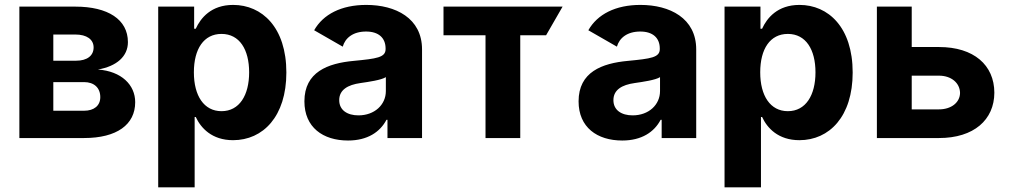

<svg xmlns="http://www.w3.org/2000/svg" viewBox="-20 -573 4188 797"><path d="M60.4 0H328.8C465.2 0 541.2 -55.8 541.2 -148.8C541.2 -220.5 484.4 -277.3 386.4 -284.4C464.5 -297.9 511 -339.1 511 -398.1C511 -492.5 427.6 -545.5 293 -545.5H60.4ZM201.3 -232.2H328.8C370.7 -232.2 396.3 -208.5 396.3 -169.7C396.3 -134.6 370.7 -113.3 328.8 -113.3H201.3ZM293 -429.7C339.8 -429.7 368.6 -409.4 368.6 -376.1C368.6 -341.6 341.3 -321 296.2 -321H201.3V-429.7Z M636.7 -545.5V204.5H788V-87.4H792.6C813.6 -41.9 859.4 8.9 947.4 8.9C1071.7 8.9 1168.7 -89.5 1168.7 -272C1168.7 -459.5 1067.5 -552.6 947.8 -552.6C856.5 -552.6 812.9 -498.2 792.6 -453.8H785.9V-545.5ZM899.5 -432.2C974.4 -432.2 1014.2 -367.2 1014.2 -272.7C1014.2 -177.6 973.7 -111.5 899.5 -111.5C826.7 -111.5 784.8 -175.4 784.8 -272.7C784.8 -370 826 -432.2 899.5 -432.2Z M1243.6 -152.3C1243.6 -44.4 1320.7 10.3 1424.7 10.3C1505.3 10.3 1557.5 -24.9 1584.2 -75.6H1588.4V0H1731.9V-367.9C1731.9 -497.9 1621.8 -552.6 1500.4 -552.6C1396.7 -552.6 1321.4 -513.5 1284.1 -447.4L1402.7 -379.3C1413 -415.5 1445.3 -442.1 1499.6 -442.1C1551.1 -442.1 1580.6 -416.2 1580.6 -371.4V-369.3C1580.6 -334.2 1543.3 -329.5 1448.5 -320.3C1340.6 -310.4 1243.6 -274.1 1243.6 -152.3ZM1476.6 -228.3C1509.6 -233 1563.6 -240.8 1581.7 -252.8V-195C1581.7 -137.8 1534.4 -94.1 1468 -94.1C1421.5 -94.1 1388.1 -115.8 1388.1 -157.3C1388.1 -199.9 1423.3 -220.9 1476.6 -228.3Z M1821 -545.5V-426.5H1995.4V0H2139.6V-426.5H2246.8L2315.3 -545.5Z M2381.7 -152.3C2381.7 -44.4 2458.8 10.3 2562.9 10.3C2643.5 10.3 2695.7 -24.9 2722.3 -75.6H2726.6V0H2870V-367.9C2870 -497.9 2759.9 -552.6 2638.5 -552.6C2534.8 -552.6 2459.5 -513.5 2422.2 -447.4L2540.8 -379.3C2551.1 -415.5 2583.5 -442.1 2637.8 -442.1C2689.3 -442.1 2718.8 -416.2 2718.8 -371.4V-369.3C2718.8 -334.2 2681.5 -329.5 2586.6 -320.3C2478.7 -310.4 2381.7 -274.1 2381.7 -152.3ZM2614.7 -228.3C2647.7 -233 2701.7 -240.8 2719.8 -252.8V-195C2719.8 -137.8 2672.6 -94.1 2606.2 -94.1C2559.7 -94.1 2526.3 -115.8 2526.3 -157.3C2526.3 -199.9 2561.4 -220.9 2614.7 -228.3Z M2987.6 -545.5V204.5H3138.8V-87.4H3143.5C3164.4 -41.9 3210.2 8.9 3298.3 8.9C3422.6 8.9 3519.5 -89.5 3519.5 -272C3519.5 -459.5 3418.3 -552.6 3298.7 -552.6C3207.4 -552.6 3163.7 -498.2 3143.5 -453.8H3136.7V-545.5ZM3250.4 -432.2C3325.3 -432.2 3365.1 -367.2 3365.1 -272.7C3365.1 -177.6 3324.6 -111.5 3250.4 -111.5C3177.6 -111.5 3135.7 -175.4 3135.7 -272.7C3135.7 -370 3176.8 -432.2 3250.4 -432.2Z M3877.8 0C4022.4 0 4107.2 -75.6 4107.6 -188.2C4107.2 -302.9 4022.4 -377.8 3877.8 -377.8H3764.6V-545.5H3620V0ZM3877.8 -258.9C3928.6 -258.9 3964.5 -229 3965.2 -187.1C3964.5 -147.4 3928.6 -119 3877.8 -119H3764.6V-258.9Z"/></svg>

Font: Inter-Hewn
Style: Bold
Weight: 700
Designer: Rasmus Andersson
Foundry: rsms
Version: Version 3.012;git-f93a4a705